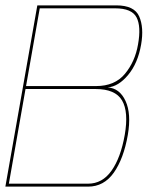

<svg xmlns="http://www.w3.org/2000/svg" viewBox="-29 -695 584 715"><path d="M-9 0H299Q358 0 394.8 -52Q431.5 -104 447 -192.5Q460.5 -271.5 438.5 -319Q416.5 -366.5 372 -369.5Q412 -372.5 448.2 -416Q484.5 -459.5 496.5 -529Q507.5 -592 489.5 -633.5Q471.5 -675 404 -675H110ZM4 -11 66 -363.5H327Q400.5 -363.5 425.5 -321Q450.5 -278.5 435.5 -192.5Q420.5 -107.5 386.2 -59.2Q352 -11 299 -11ZM68 -374.5 119 -664H399.5Q462 -664 479.5 -630.2Q497 -596.5 485 -529.5Q474 -465.5 436.2 -420Q398.5 -374.5 329 -374.5Z"/></svg>

Font: Anybody Thin
Style: Italic
Weight: 100
Italic angle: -10°
Designer: Tyler Finck
Foundry: Etcetera Type Company
Version: Version 1.114;gftools[0.9.25]